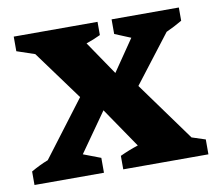

<svg xmlns="http://www.w3.org/2000/svg" viewBox="-65 -610 777 686"><g transform="rotate(-10 324.0 -267.5)"><path d="M7 0V-49Q38 -67 69 -79L222 -281L91 -460L26 -482V-535H330V-487Q305 -475 278 -466L361 -344L439 -458L381 -482V-535H625V-487Q596 -470 567 -457L434 -284L589 -70L638 -54V0H329V-49Q361 -64 395 -75L296 -220L196 -78L259 -54V0Z"/></g></svg>

Font: Piazzolla SC
Style: Bold
Weight: 700
Designer: Juan Pablo del Peral
Foundry: Huerta Tipografica
Version: Version 1.330